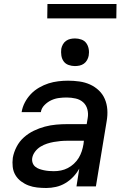

<svg xmlns="http://www.w3.org/2000/svg" viewBox="-20 -931 640 959"><path d="M211 8Q188 8 165.5 5.5Q143 3 123 -4.5Q103 -12 85.5 -25Q68 -38 57 -56.5Q46 -75 43.5 -97.5Q41 -120 44 -143Q49 -171 63 -198Q77 -225 99.5 -245Q122 -265 149 -278Q176 -291 204 -298.5Q232 -306 260.5 -308.5Q289 -311 316 -311H413L418 -341Q422 -363 416.5 -384.5Q411 -406 395.5 -420Q380 -434 358 -439Q336 -444 313 -444Q294 -444 274.5 -441.5Q255 -439 236.5 -430.5Q218 -422 202.5 -406.5Q187 -391 184 -371H88Q92 -396 104 -419Q116 -442 134 -461Q152 -480 175.5 -493.5Q199 -507 222.5 -514.5Q246 -522 271 -525Q296 -528 320 -528Q349 -528 377 -524Q405 -520 429.5 -509Q454 -498 473.5 -479.5Q493 -461 503.5 -436.5Q514 -412 516 -384Q518 -356 513 -327L459 0H362L376 -89Q364 -67 346 -48Q328 -29 306 -16Q284 -3 259.5 2.5Q235 8 211 8ZM249 -76Q267 -76 284.5 -79.5Q302 -83 318.5 -91.5Q335 -100 349.5 -113.5Q364 -127 373.5 -143Q383 -159 388.5 -176Q394 -193 397 -211L399 -228H316Q299 -228 282.5 -226.5Q266 -225 249 -222Q232 -219 215 -213.5Q198 -208 182.5 -198.5Q167 -189 155.5 -174Q144 -159 141 -142Q139 -129 143 -117.5Q147 -106 156 -98.5Q165 -91 176.5 -87Q188 -83 200 -80.5Q212 -78 224.5 -77Q237 -76 249 -76ZM354 -601Q338 -601 322.5 -606.5Q307 -612 298 -624.5Q289 -637 286.5 -653.5Q284 -670 286 -687Q288 -698 294 -709Q300 -720 310 -727Q320 -734 331.5 -736.5Q343 -739 355 -739Q371 -739 386.5 -733.5Q402 -728 411 -715.5Q420 -703 423 -686.5Q426 -670 423 -653Q421 -642 415 -631Q409 -620 399 -613Q389 -606 377.5 -603.5Q366 -601 354 -601ZM216 -839 217 -911H562L561 -839Z"/></svg>

Font: Iosevka Aile Medium Oblique
Style: Regular
Weight: 500
Italic angle: -9°
Designer: Belleve Invis
Foundry: Belleve Invis
Version: Version 31.1.0; ttfautohint (v1.8.4)